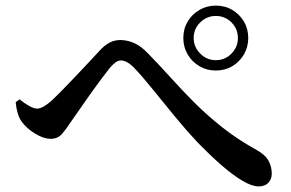

<svg xmlns="http://www.w3.org/2000/svg" viewBox="-20 -718 1040 686"><path d="M751 -466Q719 -466 692.5 -481.5Q666 -497 650.5 -523.5Q635 -550 635 -582Q635 -615 650.5 -641Q666 -667 692.5 -682.5Q719 -698 751 -698Q784 -698 810 -682.5Q836 -667 851.5 -641Q867 -615 867 -582Q867 -550 851.5 -523.5Q836 -497 810 -481.5Q784 -466 751 -466ZM904 -52Q880 -52 845.5 -72.5Q811 -93 770.5 -128.5Q730 -164 687 -208Q645 -253 605 -301.5Q565 -350 528.5 -395.5Q492 -441 459 -476Q445 -490 433.5 -496Q422 -502 412 -502Q403 -502 393.5 -495.5Q384 -489 372 -475Q360 -460 341 -434.5Q322 -409 302 -381Q282 -353 264 -326.5Q246 -300 233 -282Q216 -256 201 -239Q186 -222 161 -222Q136 -222 105.5 -240.5Q75 -259 57 -284Q48 -297 43 -314.5Q38 -332 36 -353L50 -363Q67 -349 84 -339.5Q101 -330 112 -330Q123 -330 135.5 -337Q148 -344 164 -358Q182 -375 206 -399.5Q230 -424 255 -450.5Q280 -477 301.5 -500Q323 -523 336 -537Q353 -556 371 -565.5Q389 -575 410 -575Q434 -575 458.5 -564.5Q483 -554 508 -528Q550 -485 590 -440.5Q630 -396 674.5 -351.5Q719 -307 773 -264Q827 -221 897 -182Q928 -165 939.5 -143.5Q951 -122 951 -98Q951 -78 939 -65Q927 -52 904 -52ZM751 -503Q784 -503 807 -526.5Q830 -550 830 -582Q830 -615 807 -638Q784 -661 751 -661Q719 -661 695.5 -638Q672 -615 672 -582Q672 -550 695.5 -526.5Q719 -503 751 -503Z"/></svg>

Font: Noto Serif KR SemiBold
Style: Regular
Weight: 600
Designer: Ryoko NISHIZUKA 西塚涼子 (kana & ideographs); Frank Grießhammer (Latin, Greek & Cyrillic); Wenlong ZHANG 张文龙 (bopomofo); San
Foundry: Adobe
Version: Version 2.003-H1;hotconv 1.1.1;makeotfexe 2.6.0